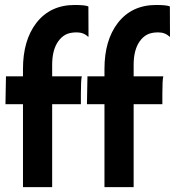

<svg xmlns="http://www.w3.org/2000/svg" viewBox="-20 -767 717 787"><path d="M315.4 -454.1Q311.5 -439.9 311.5 -382.8V-339.8H193.8V0H74.2V-339.8H2.4Q2.9 -372.1 3.4 -397L4.4 -449.2V-454.1H74.2V-484.4Q74.2 -601.6 128.9 -672.9Q186 -746.6 286.1 -746.6Q328.6 -746.6 342.3 -740.7L342.8 -618.2L341.8 -615.7Q323.2 -634.3 294.7 -634.3Q266.1 -634.3 248.5 -624.8Q231 -615.2 218.8 -597.7Q193.8 -562.5 193.8 -501.5V-454.1ZM649.4 -454.1Q645.5 -439.9 645.5 -382.8V-339.8H527.8V0H408.2V-339.8H336.4Q336.9 -372.1 337.4 -397L338.4 -449.2V-454.1H408.2V-484.4Q408.2 -601.6 462.9 -672.9Q520 -746.6 620.1 -746.6Q662.6 -746.6 676.3 -740.7L676.8 -618.2L675.8 -615.7Q657.2 -634.3 628.7 -634.3Q600.1 -634.3 582.5 -624.8Q564.9 -615.2 552.7 -597.7Q527.8 -562.5 527.8 -501.5V-454.1Z"/></svg>

Font: Hammersmith One
Style: Regular
Weight: 400
Designer: Nicole Fally
Foundry: Nicole Fally
Version: Version 1.003